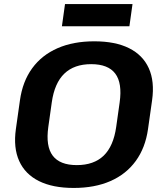

<svg xmlns="http://www.w3.org/2000/svg" viewBox="-20 -913 803 943"><path d="M342 10.1Q239 10.1 171.2 -23.7Q103.4 -57.5 74.2 -122.4Q45 -187.2 58 -279.3L78 -420.7Q91 -513.3 138.2 -577.9Q185.4 -642.5 262.7 -676.3Q340.1 -710.1 443 -710.1Q546.4 -710.1 614 -676.3Q681.6 -642.5 710.8 -577.9Q740 -513.3 727 -420.7L707 -279.3Q694 -187.2 646.8 -122.4Q599.6 -57.5 522.5 -23.7Q445.4 10.1 342 10.1ZM357.2 -102.1Q441 -102.1 489.2 -148.5Q537.3 -194.9 550.7 -289.7L567.7 -410.3Q581.1 -505.1 546.1 -551.5Q511.1 -597.9 427.8 -597.9Q344.4 -597.9 296.1 -551.5Q247.7 -505.1 234.3 -410.3L217.3 -289.7Q203.9 -194.9 238.9 -148.5Q273.9 -102.1 357.2 -102.1ZM630.8 -893.1 615.6 -784.1H284.1L299.3 -893.1Z"/></svg>

Font: Pathway Extreme 8pt Thin
Style: Italic
Weight: 100
Italic angle: -8°
Designer: Eduardo Rodriguez Tunni
Foundry: Eduardo Rodriguez Tunni
Version: Version 1.000